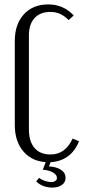

<svg xmlns="http://www.w3.org/2000/svg" viewBox="-20 -727 384 870"><path d="M47 -541Q47 -617 88 -662Q129 -707 199 -707Q267 -707 314 -657L291 -636Q271 -656 251.5 -664.5Q232 -673 208 -673Q162 -673 136.5 -645Q111 -617 111 -567V-140Q111 -86 136.5 -56.5Q162 -27 209 -27Q276 -27 309 -99L338 -87Q320 -41 284.5 -16.5Q249 8 200 8Q130 8 88.5 -38Q47 -84 47 -161ZM157 79Q167 87 183 92.5Q199 98 212 98Q223 98 230.5 93Q238 88 238 79Q238 65 220 54.5Q202 44 174 42L191 -3H213L202 27Q236 29 256.5 42.5Q277 56 277 79Q277 99 260.5 111Q244 123 217 123Q196 123 177 116Q158 109 144 95Z"/></svg>

Font: Moniqa Paragraph
Style: Regular
Weight: 400
Designer: Rajesh Rajput
Foundry: Rajesh Rajput
Version: Version 1.000